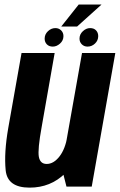

<svg xmlns="http://www.w3.org/2000/svg" viewBox="-20 -833 535 857"><path d="M276.7 0H389.4L494.7 -596.4H346.1L255.3 -84.7ZM224 -596.5H76.2L17 -262.5Q-2.5 -150.9 5.3 -73.2Q13 4.5 112.2 4.5Q205.7 4.5 270.5 -59.1Q335.3 -122.7 349.5 -203.4L280.8 -224.9Q271 -167.1 245.1 -134.2Q219.2 -101.2 188.3 -101.2Q159.4 -101.2 153.4 -133Q147.5 -164.7 166.1 -267.1ZM215.8 -625Q232.7 -625 248 -638.6Q263.2 -652.3 263.2 -671.8Q263.2 -687.2 252.9 -697.4Q242.5 -707.6 227.3 -707.6Q208.6 -707.6 194 -693.7Q179.3 -679.9 179.3 -660.5Q179.3 -645.3 189.1 -635.1Q198.8 -625 215.8 -625ZM370.8 -625Q389.6 -625 404 -638.6Q418.4 -652.3 418.4 -671.8Q418.4 -687.2 408.8 -697.4Q399.3 -707.6 382.1 -707.6Q364.9 -707.6 349.9 -693.7Q334.9 -679.9 334.9 -660.5Q334.9 -645.3 345.2 -635.1Q355.5 -625 370.8 -625ZM253.4 -714.6H324.2L433.2 -812.8H331.3Z"/></svg>

Font: Anybody Thin Condensed
Style: Italic
Weight: 100
Width: 3
Italic angle: -10°
Version: Version 1.113;gftools[0.9.25]